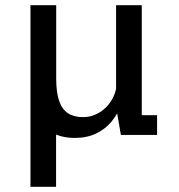

<svg xmlns="http://www.w3.org/2000/svg" viewBox="-20 -520 690 740"><path d="M97.4 200V-500H196.1V200ZM268.1 11.6Q229.3 11.6 197.7 -0.6Q166.1 -12.7 143.8 -38.4Q121.5 -64.1 109.6 -104.9Q97.6 -145.6 97.6 -202.4V-500H196.6V-217.7Q196.6 -164.4 207.7 -131.6Q218.8 -98.8 241.7 -83.7Q264.6 -68.6 300.2 -68.6Q325.6 -68.6 348.2 -78.6Q370.9 -88.6 388.8 -106.5Q406.6 -124.4 417.5 -147.9Q428.4 -171.4 430.1 -198L458.1 -189Q458.1 -151.6 445.9 -115.9Q433.7 -80.1 409.8 -51.3Q385.8 -22.4 350.4 -5.4Q314.9 11.6 268.1 11.6ZM445.9 0 427.4 -107V-500H526.4V-52.6L506.9 -76.1H585.4V0Z"/></svg>

Font: Trispace Thin
Style: Regular
Weight: 100
Designer: Tyler Finck
Foundry: Etcetera Type Company
Version: Version 1.210